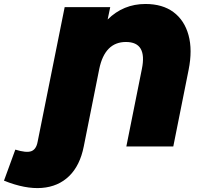

<svg xmlns="http://www.w3.org/2000/svg" viewBox="-178 -736 992 965"><path d="M-158 172 -101 16Q-46 33 -21 24Q4 15 11 -23L147 -700H376L363 -638Q442 -716 553 -716Q639 -716 694 -675Q749 -634 769.5 -559.5Q790 -485 770 -385L693 0H457L535 -389Q563 -525 455 -525Q349 -525 321 -390L243 0Q224 96 169.5 149Q115 202 32 208.5Q-51 215 -158 172Z"/></svg>

Font: Montserrat Black
Style: Italic
Weight: 900
Italic angle: -11.3°
Designer: Julieta Ulanovsky
Foundry: Julieta Ulanovsky
Version: Version 9.000; ttfautohint (v1.8.4.7-5d5b)